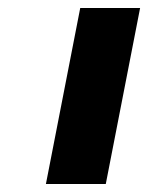

<svg xmlns="http://www.w3.org/2000/svg" viewBox="-20 -461 371 481"><path d="M181 -441H331L245 0H95Z"/></svg>

Font: Teachers[wght] Italic
Style: Regular
Weight: 400
Designer: Alfredo Marco Pradil & Chank Diesel
Version: Version 1.000;Glyphs 3.1.2 (3151)